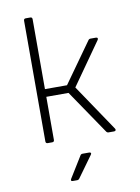

<svg xmlns="http://www.w3.org/2000/svg" viewBox="-103 -798 806 1106"><g transform="rotate(-10 300.0 -245.0)"><path d="M127 0Q115 0 115 -12V-718Q115 -730 127 -730H153Q165 -730 165 -718V-309H294L460 -542Q465 -550 474 -550H505Q513 -550 515 -545.5Q517 -541 513 -535L339 -288L523 -15Q527 -9 524.5 -4.5Q522 0 515 0H483Q474 0 469 -8L295 -264H165V-12Q165 0 153 0ZM232 240Q216 240 224 226L300 103Q304 95 314 95H352Q360 95 362 99.5Q364 104 359 110L270 233Q265 240 256 240Z"/></g></svg>

Font: Pitagon Sans Mono Thin
Style: Regular
Weight: 100
Monospace: yes
Designer: Travis Tran
Foundry: Pitagon
Version: Version 1.001; ttfautohint (v1.8.4.7-5d5b);gftools[0.9.26]